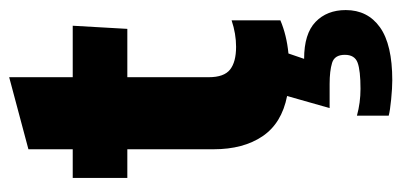

<svg xmlns="http://www.w3.org/2000/svg" viewBox="-254 -402 896 429"><g transform="rotate(-90 194.5 -188.0)"><path d="M229 240Q212 240 186.5 237.5Q161 235 150 232V161Q179 169 210 169Q251 169 268.5 162.5Q286 156 286 134Q286 111 268 105.5Q250 100 221 100H167L194 5Q133 -7 104 -50Q75 -93 75 -159V-352H11V-474H75V-573L236 -616V-474H351L344 -352H236V-170Q236 -136 253 -122.5Q270 -109 304 -109Q333 -109 363 -119V-10Q330 4 289 8L277 43Q333 43 359.5 68.5Q386 94 386 136Q386 185 347.5 212.5Q309 240 229 240Z"/></g></svg>

Font: Kanit SemiBold
Style: Regular
Weight: 600
Designer: Katatrad Team
Foundry: CadsonDemak
Version: Version 2.000; ttfautohint (v1.8.3)